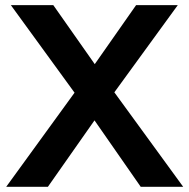

<svg xmlns="http://www.w3.org/2000/svg" viewBox="-20 -722 732 742"><path d="M268.1 -363.8 22 -702.1H186L346.2 -474.1L505.9 -702.1H667L421.9 -365.2L688 0H523.9L345.2 -256.8L165 0H3.9Z"/></svg>

Font: LT Superior
Style: Bold
Weight: 400
Designer: Daniel Lyons
Foundry: LyonsType
Version: Version 1.000